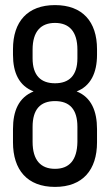

<svg xmlns="http://www.w3.org/2000/svg" viewBox="-20 -727 432 754"><path d="M196 -707C88 -707 31 -642 31 -534V-512C31 -441 55 -390 112 -368C53 -344 31 -291 31 -220V-168C31 -60 87 7 196 7C305 7 361 -60 361 -168V-220C361 -290 339 -345 281 -368C336 -389 361 -441 361 -512V-534C361 -642 304 -707 196 -707ZM196 -637C251 -637 284 -604 284 -532V-498C284 -430 251 -400 196 -400C141 -400 108 -430 108 -498V-532C108 -604 141 -637 196 -637ZM196 -330C254 -330 284 -297 284 -229V-170C283 -98 252 -64 196 -64C140 -64 108 -98 108 -170V-229C108 -297 138 -330 196 -330Z"/></svg>

Font: VL Bebas Neue Regular
Style: Regular
Weight: 400
Designer: Ryoichi Tsunekawa
Foundry: Ryoichi Tsunekawa
Version: Version 001.003